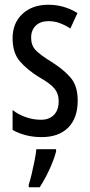

<svg xmlns="http://www.w3.org/2000/svg" viewBox="-20 -633 379 808"><path d="M307 -210Q307 -136 267 -96Q227 -56 155 -56Q118 -56 87 -64.5Q56 -73 33 -86V-170Q55 -152 87 -140.5Q119 -129 152 -129Q187 -129 207 -149.5Q227 -170 227 -207Q227 -239 208.5 -261Q190 -283 145 -308Q95 -339 64 -374.5Q33 -410 33 -472Q33 -536 74.5 -574.5Q116 -613 183 -613Q250 -613 306 -578L276 -513Q255 -527 232 -535.5Q209 -544 184 -544Q150 -544 130.5 -525Q111 -506 111 -474Q111 -442 130 -422Q149 -402 196 -373Q246 -342 276.5 -307Q307 -272 307 -210ZM216 5Q206 42 186.5 83.5Q167 125 147 155H101V144Q107 126 113.5 98.5Q120 71 125.5 43Q131 15 133 -5H216Z"/></svg>

Font: Noto Sans Malayalam UI ExtraCondensed
Style: Regular
Weight: 400
Width: 2
Designer: Jelle Bosma - Monotype Design Team
Foundry: Monotype Imaging Inc.
Version: Version 2.104; ttfautohint (v1.8.4.7-5d5b)